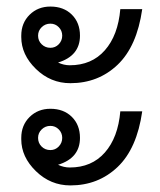

<svg xmlns="http://www.w3.org/2000/svg" viewBox="-20 -581 488 586"><path d="M414.1 -553.2Q397.9 -439.5 338.9 -383.3Q279.8 -327.1 194.8 -327.1Q134.3 -327.1 89.6 -370.6Q44.9 -414.1 44.9 -467.8V-472.2Q44.9 -510.7 70.3 -535.9Q95.7 -561 133.8 -561Q174.3 -561 199.2 -536.4Q224.1 -511.7 224.1 -472.2Q224.1 -410.6 157.2 -390.1Q174.8 -381.8 192.9 -381.8Q259.8 -381.8 300 -427.5Q340.3 -473.1 347.2 -553.2ZM133.8 -435.1Q148.9 -435.1 159.4 -446Q169.9 -457 169.9 -472.2Q169.9 -487.3 159.4 -498Q148.9 -508.8 133.8 -508.8Q118.2 -508.8 107.2 -498Q96.2 -487.3 96.2 -472.2Q96.2 -456.5 107.2 -445.8Q118.2 -435.1 133.8 -435.1ZM414.1 -241.2Q397.9 -127.4 338.9 -71.3Q279.8 -15.1 194.8 -15.1Q134.3 -15.1 89.6 -58.6Q44.9 -102.1 44.9 -155.8V-160.2Q44.9 -198.7 70.3 -223.9Q95.7 -249 133.8 -249Q174.3 -249 199.2 -224.4Q224.1 -199.7 224.1 -160.2Q224.1 -98.6 157.2 -78.1Q174.8 -69.8 192.9 -69.8Q259.8 -69.8 300 -115.5Q340.3 -161.1 347.2 -241.2ZM133.8 -123Q148.9 -123 159.4 -134Q169.9 -145 169.9 -160.2Q169.9 -175.3 159.4 -186Q148.9 -196.8 133.8 -196.8Q118.2 -196.8 107.2 -186Q96.2 -175.3 96.2 -160.2Q96.2 -144.5 106.9 -133.8Q117.7 -123 133.8 -123Z"/></svg>

Font: IranNastaliq
Style: Regular
Weight: 400
Designer: Hossein Zahedi
Version: Version 1.5